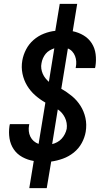

<svg xmlns="http://www.w3.org/2000/svg" viewBox="-20 -863 540 990"><path d="M131 107 154 -33Q123 -38 95.5 -53Q68 -68 51 -93Q34 -118 29 -149.5Q24 -181 29 -214L31 -223H131L130 -218Q127 -202 128.5 -187Q130 -172 136.5 -158.5Q143 -145 154 -135.5Q165 -126 179 -121L214 -334Q186 -350 161.5 -371.5Q137 -393 120 -421Q103 -449 96 -482.5Q89 -516 95 -551Q100 -580 114.5 -608Q129 -636 153 -657Q177 -678 206.5 -689.5Q236 -701 265 -704L288 -843H378L355 -702Q385 -696 411 -680.5Q437 -665 453 -640Q469 -615 473 -584Q477 -553 472 -521L470 -512H370L371 -517Q374 -532 373 -546.5Q372 -561 367 -574Q362 -587 352.5 -597.5Q343 -608 330 -613L296 -405Q325 -389 351 -367.5Q377 -346 395 -317.5Q413 -289 420.5 -255Q428 -221 422 -184Q417 -154 401.5 -125.5Q386 -97 360.5 -76.5Q335 -56 304.5 -45Q274 -34 244 -30L221 107ZM232 -441 260 -614Q248 -610 236 -603Q224 -596 215.5 -585.5Q207 -575 201.5 -562.5Q196 -550 194 -537Q191 -523 193 -509Q195 -495 200.5 -482.5Q206 -470 214 -460Q222 -450 232 -441ZM249 -120Q262 -123 275 -130Q288 -137 298 -148Q308 -159 314.5 -172Q321 -185 324 -199Q326 -214 323.5 -229Q321 -244 314.5 -257Q308 -270 299 -280.5Q290 -291 278 -299Z"/></svg>

Font: Iosevka Term Curly SmBd Obl
Style: Regular
Weight: 600
Italic angle: -9°
Designer: Belleve Invis
Foundry: Belleve Invis
Version: Version 32.3.0